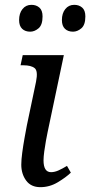

<svg xmlns="http://www.w3.org/2000/svg" viewBox="-20 -764 373 794"><path d="M147 10Q108 10 88 -17.5Q68 -45 68 -83Q68 -103 72 -133Q76 -163 81.5 -193.5Q87 -224 91 -245L129 -426Q138 -471 123 -482.5Q108 -494 77 -494H65L74 -536H244L177 -218Q174 -204 170 -182Q166 -160 163 -137.5Q160 -115 160 -101Q160 -52 191 -52Q206 -52 222.5 -59.5Q239 -67 257 -78L273 -50Q252 -30 218.5 -10Q185 10 147 10ZM282 -633Q261 -633 248.5 -645Q236 -657 236 -681Q236 -709 250 -726.5Q264 -744 287 -744Q307 -744 320 -732.5Q333 -721 333 -696Q333 -661 316.5 -647Q300 -633 282 -633ZM105 -633Q84 -633 71.5 -645Q59 -657 59 -681Q59 -709 73 -726.5Q87 -744 110 -744Q130 -744 143 -732.5Q156 -721 156 -696Q156 -661 139.5 -647Q123 -633 105 -633Z"/></svg>

Font: Noto Serif SemiCondensed
Style: Italic
Weight: 400
Width: 4
Italic angle: -12°
Designer: Monotype Design Team
Foundry: Monotype Imaging Inc.
Version: Version 2.013